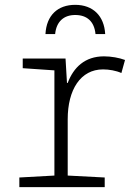

<svg xmlns="http://www.w3.org/2000/svg" viewBox="-20 -774 570 794"><path d="M291 -754C219 -754 172 -711 168 -633H208C213 -685 244 -712 291 -712C340 -712 370 -685 375 -633H415C411 -708 365 -754 291 -754ZM60 0H413V-40L260 -48V-281C260 -403 313 -487 406 -487C431 -487 460 -482 482 -472L497 -526C473 -535 440 -541 410 -541C331 -541 284 -495 260 -431H257L251 -532H74V-492L205 -483V-48L60 -40Z"/></svg>

Font: Noto Sans Mono Condensed Light
Style: Regular
Weight: 300
Width: 3
Designer: Monotype Design Team
Foundry: Monotype Imaging Inc.
Version: Version 2.014